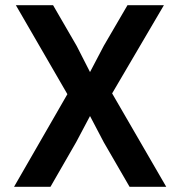

<svg xmlns="http://www.w3.org/2000/svg" viewBox="-20 -718 690 738"><path d="M34 0 239 -356 41 -698H184L275 -541L326 -441L379 -542L470 -698H610L411 -359L619 0H478L379 -171L326 -272L273 -172L174 0Z"/></svg>

Font: Azeret Mono Thin Medium
Style: Regular
Weight: 500
Version: Version 1.002